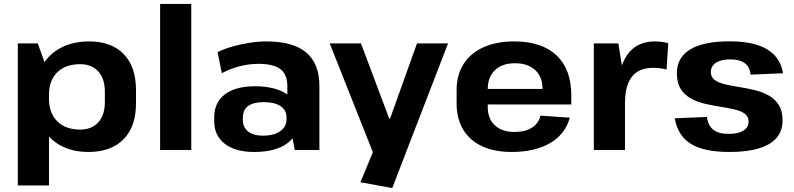

<svg xmlns="http://www.w3.org/2000/svg" viewBox="-20 -760 4024 973"><path d="M427.4 10.1Q347.7 10.1 287.8 -22.2Q227.9 -54.5 194.8 -113Q161.7 -171.6 161.2 -250.7V-292.2Q161.7 -371.3 195.3 -429.2Q228.9 -487 289.6 -518.5Q350.3 -550.1 431.6 -550.1Q544.9 -550.1 607 -485.9Q669.2 -421.7 669.2 -303.4V-236.6Q669.2 -118.3 606 -54.1Q542.8 10.1 427.4 10.1ZM70.4 -540H171.3L228.3 -382.4V180H70.4ZM386.3 -103.3Q444.8 -103.3 478.1 -140.2Q511.4 -177.2 511.4 -242V-295.4Q511.4 -361.3 478.1 -398Q444.8 -434.7 386.3 -434.7Q312.5 -434.7 270.4 -393.8Q228.3 -353 228.3 -280.8V-259.7Q228.3 -186.9 270.3 -145.1Q312.4 -103.3 386.3 -103.3Z M949.3 -740V0H791.4V-740Z M1436.1 -194.1V-324.7Q1436.1 -383 1401.1 -409.7Q1366.1 -436.4 1289.6 -436.4Q1242.1 -436.4 1194.6 -424.2Q1147.1 -412 1104 -389.1L1082.7 -495.7Q1114.4 -511.6 1156.6 -523.9Q1198.8 -536.1 1244.3 -543.1Q1289.8 -550.1 1330.4 -550.1Q1465 -550.1 1531.8 -494Q1598.6 -437.9 1598.6 -324.7V0H1474ZM1267.8 10.1Q1173 10.1 1119.3 -31.2Q1065.6 -72.5 1065.6 -146.1V-165.7Q1065.6 -240.3 1119.5 -281.6Q1173.5 -322.9 1271.8 -322.9Q1374.6 -322.9 1433.5 -282.9Q1492.4 -242.8 1492.4 -169.2V-148.1Q1492.4 -73.5 1433 -31.7Q1373.6 10.1 1267.8 10.1ZM1312.6 -72.4Q1367.6 -72.4 1399.8 -94.9Q1432 -117.4 1432 -155V-165.8Q1432 -201.9 1401.5 -222.2Q1371.1 -242.5 1316.1 -242.5Q1266.1 -242.5 1238.3 -223.4Q1210.6 -204.3 1210.6 -162.9V-153Q1210.6 -114.5 1237.6 -93.4Q1264.6 -72.4 1312.6 -72.4Z M1806.6 163.5 1893.5 -46.5 1878.8 34.7 1650.9 -540H1809.3L1952.6 -158.7H1956.6L2093.2 -540H2250.5L1967.8 193.1Z M2573.4 10.1Q2485.5 10.1 2422.9 -19Q2360.3 -48.1 2327.2 -103.3Q2294 -158.4 2294 -236.1V-303.9Q2294 -380.6 2329.2 -435.7Q2364.4 -490.9 2430 -520.5Q2495.6 -550.1 2586.1 -550.1Q2725.9 -550.1 2800.5 -479.3Q2875.2 -408.5 2875.2 -276.9V-230.5H2422.8V-309.4H2750.5L2729.2 -279.1V-311Q2729.2 -371 2692 -405.2Q2654.7 -439.5 2590.2 -439.5Q2525.3 -439.5 2488.5 -404.7Q2451.8 -370 2451.8 -308.5V-218.8Q2451.8 -158.3 2487.8 -124.8Q2523.8 -91.3 2587.3 -91.3Q2641.7 -91.3 2675.9 -113.3Q2710.1 -135.3 2719 -173.9L2867.6 -163.7Q2844.9 -80 2768 -35Q2691 10.1 2573.4 10.1Z M2989.4 -540H3113.5L3147.3 -331.1V0H2989.4ZM3109.9 -277.7Q3109.9 -412.2 3157.9 -481.1Q3205.8 -550.1 3298.4 -550.1Q3314.9 -550.1 3332.2 -547.8Q3349.4 -545.6 3366.5 -541.1L3357.8 -407.8Q3325.2 -416.3 3289.7 -416.3Q3218.4 -416.3 3182.8 -371.8Q3147.3 -327.2 3147.3 -236.6Z M3676.5 10.1Q3547.6 10.1 3481.2 -30.9Q3414.8 -72 3399.2 -160.6L3562.6 -167.3Q3568.1 -123.1 3595 -102.3Q3622 -81.5 3673.4 -81.5Q3720.8 -81.5 3747.2 -98Q3773.6 -114.6 3773.6 -143.7Q3773.6 -169.9 3753.9 -184Q3734.1 -198.2 3701.8 -205.6Q3669.5 -213 3630.7 -219Q3591.9 -225 3553.1 -234Q3514.3 -243 3482 -260.5Q3449.7 -278.1 3430 -308.6Q3410.2 -339.2 3410.2 -388.7Q3410.2 -468.4 3477.6 -509.5Q3545.1 -550.6 3677.5 -550.6Q3759.1 -550.6 3816.1 -532.6Q3873 -514.5 3906.2 -478.7Q3939.4 -442.9 3948 -388.8L3783.5 -381.7Q3781.1 -419.3 3755.1 -439.2Q3729.1 -459 3681.6 -459Q3634.8 -459 3608.6 -442.2Q3582.4 -425.4 3582.4 -394.9Q3582.4 -368.6 3602.2 -354.5Q3622 -340.4 3654.3 -332.7Q3686.5 -325 3725.3 -319.1Q3764.1 -313.1 3802.9 -303.8Q3841.7 -294.5 3874 -277Q3906.3 -259.4 3926.1 -228.9Q3945.9 -198.4 3945.9 -148.8Q3945.9 -70.6 3877.6 -30.2Q3809.4 10.1 3676.5 10.1Z"/></svg>

Font: Pathway Extreme 8pt Thin
Style: Regular
Weight: 100
Version: Version 1.001;gftools[0.9.26]